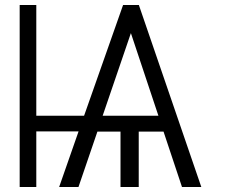

<svg xmlns="http://www.w3.org/2000/svg" viewBox="-20 -747 900 767"><path d="M125 -727.1V-284.7H315.9L471.7 -727.1H534.7L784.2 0H707L633.3 -221.2H534.2V0H461.4V-221.2H369.1L293.5 0H216.3L293.9 -222.2H125V0H58.6V-727.1ZM390.1 -284.7H612.8L502.9 -614.7Z"/></svg>

Font: Interop Light
Style: Regular
Weight: 300
Designer: Rasmus Andersson, Google, Jang Haemin
Foundry: jhaemin
Version: Version 1.007